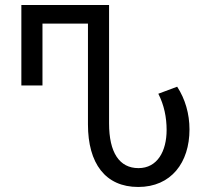

<svg xmlns="http://www.w3.org/2000/svg" viewBox="-20 -734 821 764"><path d="M530 10C661 10 734 -87 734 -219C734 -281 717 -340 685 -389L610 -361C633 -316 643 -267 643 -217C643 -132 606 -65 531 -65C455 -65 414 -127 414 -243V-714H65V-394H149V-640H330V-239C330 -84 399 10 530 10Z"/></svg>

Font: Noto Sans Georgian Condensed
Style: Regular
Weight: 400
Width: 3
Designer: Monotype Design Team, Akaki Razmadze
Foundry: Google LLC
Version: Version 2.005